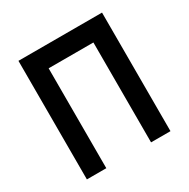

<svg xmlns="http://www.w3.org/2000/svg" viewBox="-177 -961 1104 1122"><g transform="rotate(-30 375.0 -400.0)"><path d="M93 -800H657V0H526V-674H224V0H93Z"/></g></svg>

Font: Martian Mono SemiExpanded Medium
Style: Regular
Weight: 500
Width: 6
Designer: Roman Shamin
Foundry: Evil Martians
Version: Version 1.000